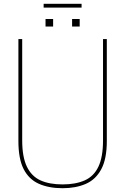

<svg xmlns="http://www.w3.org/2000/svg" viewBox="-20 -986 660 1012"><path d="M410 -946ZM410 -946H210V-966H410ZM400 -846ZM260 -846H220V-886H260ZM400 -846H360V-886H400ZM310 6Q237 6 184.5 -17.5Q132 -41 104.5 -95Q77 -149 77 -243V-780H97V-246Q97 -159 121.5 -108Q146 -57 193 -35.5Q240 -14 310 -14Q378 -14 426 -35Q474 -56 498.5 -107Q523 -158 523 -246V-780H543V-243Q543 -148 513.5 -93.5Q484 -39 431.5 -16.5Q379 6 310 6Z"/></svg>

Font: Tanohe Sans Thin
Style: Regular
Weight: 100
Designer: Village Type and Design LLC & Cristiano Sobral
Foundry: Cooper Hewitt Smithsonian Design Museum
Version: Version 1.00;September 29, 2021;FontCreator 13.0.0.2655 64-b